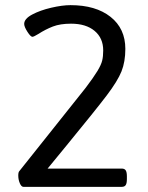

<svg xmlns="http://www.w3.org/2000/svg" viewBox="-20 -726 575 746"><path d="M51 -44Q51 -57 55 -61L313 -385Q344 -426 358.5 -450Q373 -474 377 -490.5Q381 -507 381 -530Q381 -578 347.5 -606Q314 -634 256 -634Q214 -634 185.5 -623Q157 -612 129 -594Q111 -583 106 -583Q99 -583 86.5 -602.5Q74 -622 74 -633Q74 -653 105 -669.5Q136 -686 179 -696Q222 -706 254 -706Q352 -706 409.5 -660.5Q467 -615 467 -536Q467 -486 452 -448.5Q437 -411 394.5 -355Q352 -299 238 -160L165 -71H453Q464 -71 468.5 -64Q473 -57 473 -41V-30Q473 -14 468.5 -7Q464 0 453 0H71Q63 0 57 -14Q51 -28 51 -44Z"/></svg>

Font: Asap-Regular
Style: Regular
Weight: 400
Designer: Pablo Cosgaya
Foundry: Omnibus-Type
Version: Version 2.000; ttfautohint (v1.8)